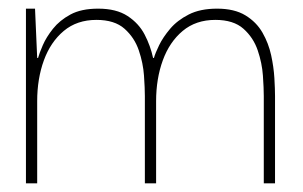

<svg xmlns="http://www.w3.org/2000/svg" viewBox="-20 -424 701 444"><path d="M40 0V-404H61L66 -290H68Q71 -301 79 -319.5Q87 -338 102.5 -357.5Q118 -377 143 -390.5Q168 -404 207 -404Q249 -404 275 -387Q301 -370 314.5 -344Q328 -318 334 -290H336Q339 -301 348 -319.5Q357 -338 373.5 -357.5Q390 -377 416.5 -390.5Q443 -404 482 -404Q522 -404 547.5 -388.5Q573 -373 587 -348.5Q601 -324 607 -296.5Q613 -269 614.5 -243.5Q616 -218 616 -202V0H590V-202Q590 -220 588 -249Q586 -278 576 -307.5Q566 -337 543 -357.5Q520 -378 478 -378Q433 -378 402.5 -352.5Q372 -327 356.5 -284.5Q341 -242 341 -190V0H315V-202Q315 -220 313 -249Q311 -278 301 -307.5Q291 -337 268 -357.5Q245 -378 203 -378Q158 -378 127.5 -352.5Q97 -327 81.5 -284.5Q66 -242 66 -190V0Z"/></svg>

Font: Darker Grotesque Light
Style: Regular
Weight: 300
Designer: Gabriel Lam
Foundry: TypeRant
Version: Version 1.000;gftools[0.9.28]